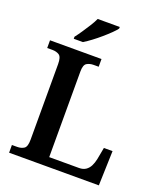

<svg xmlns="http://www.w3.org/2000/svg" viewBox="-165 -1039 975 1146"><g transform="rotate(20 322.0 -465.5)"><path d="M31 0V-49H64Q90 -49 107.5 -60.5Q125 -72 125 -117V-597Q125 -642 107.5 -653.5Q90 -665 64 -665H31V-714H358V-665H326Q301 -665 283 -654Q265 -643 265 -601V-57H454Q480 -57 497 -68.5Q514 -80 524 -100Q534 -120 539 -145L553 -220H608L601 0ZM161 -784Q176 -803 193.5 -829Q211 -855 228 -882Q245 -909 255 -931H395V-921Q386 -908 365.5 -888Q345 -868 319.5 -846Q294 -824 268 -804.5Q242 -785 219 -771H161Z"/></g></svg>

Font: Noto Naskh Arabic SemiBold
Style: Regular
Weight: 600
Designer: Monotype Design Team, David Williams, Mohamad Dakak and Nizar Qandah
Foundry: Monotype Imaging Inc.
Version: Version 2.016